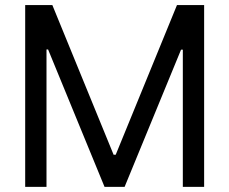

<svg xmlns="http://www.w3.org/2000/svg" viewBox="-20 -727 892 747"><path d="M183.7 -707.2 422 -125H430.2L668.5 -707.2H774.2V0H691.3V-533.8H684.4L464.8 0H386.7L167.1 -534.5H160.9V0H78V-707.2Z"/></svg>

Font: Pretendard Variable
Style: Regular
Weight: 400
Designer: Base glyphs from Inter by Rasmus Andersson; Hangul glyphs from Noto Sans CJK(Source Han Sans) by Jang Soo-young and Kang
Foundry: Kil Hyung-jin
Version: Version 1.100;FEAKit 1.0